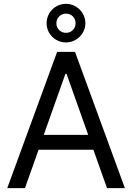

<svg xmlns="http://www.w3.org/2000/svg" viewBox="-20 -976 686 996"><path d="M17.6 0 276.4 -707H369.1L627.9 0H535.2L464.4 -199.2H180.2L109.4 0ZM437.5 -276.4 325.2 -592.8H319.3L207 -276.4ZM221.7 -855.5Q221.7 -882.8 235.1 -906Q248.5 -929.2 271.7 -942.6Q294.9 -956.1 322.3 -956.1Q349.1 -956.1 372.3 -942.6Q395.5 -929.2 409.2 -906Q422.9 -882.8 422.9 -855.5Q422.9 -828.6 409.2 -805.7Q395.5 -782.7 372.3 -769.3Q349.1 -755.9 322.3 -755.9Q294.9 -755.9 271.7 -769.3Q248.5 -782.7 235.1 -805.7Q221.7 -828.6 221.7 -855.5ZM372.1 -855.5Q372.1 -876.5 357.9 -890.9Q343.8 -905.3 322.3 -905.3Q301.3 -905.3 286.9 -890.6Q272.5 -876 272.5 -855.5Q272.5 -834.5 286.9 -820.1Q301.3 -805.7 322.3 -805.7Q343.8 -805.7 357.9 -820.1Q372.1 -834.5 372.1 -855.5Z"/></svg>

Font: Pretendard
Style: Regular
Weight: 400
Designer: Base glyphs from Inter by Rasmus Andersson; Hangeul glyphs from Noto Sans CJK(Source Han Sans) by Jang Soo-young and Kan
Foundry: Kil Hyung-jin
Version: Version 1.309